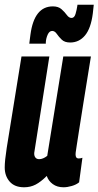

<svg xmlns="http://www.w3.org/2000/svg" viewBox="-22 -783 417 813"><path d="M80 10Q40 10 19 -14Q-2 -38 -2 -74Q-2 -102 6.5 -157Q15 -212 30.5 -305.5Q46 -399 69 -544H187Q170 -434 158 -359Q146 -284 138 -231.5Q130 -179 123 -136Q122 -124 127.5 -116.5Q133 -109 144 -109Q160 -109 178 -123L246 -544H363Q344 -425 331.5 -349Q319 -273 312.5 -229Q306 -185 302.5 -164.5Q299 -144 298.5 -137.5Q298 -131 298 -129Q298 -112 311 -112Q319 -112 327 -115L313 -11Q301 -1 282 4.5Q263 10 247 10Q220 10 201.5 -3.5Q183 -17 176 -38Q151 -13 129 -1.5Q107 10 80 10ZM102 -598Q103 -608 104.5 -618Q106 -628 107 -637Q123 -756 202 -756Q225 -756 238.5 -744Q252 -732 261 -719.5Q270 -707 281 -707Q293 -707 298 -724.5Q303 -742 305 -756Q305 -756 305.5 -759Q306 -762 306 -763H375Q373 -744 371 -726Q363 -663 338 -633Q313 -603 275 -603Q252 -603 239.5 -615Q227 -627 218.5 -639.5Q210 -652 199 -652Q187 -652 180 -636.5Q173 -621 172 -604Q172 -604 172 -601Q172 -598 172 -598Z"/></svg>

Font: Georama ExtraCondensed
Style: Bold Italic
Weight: 700
Width: 2
Italic angle: -9°
Designer: Jean-Baptiste Levee
Foundry: Production Type
Version: Version 1.000